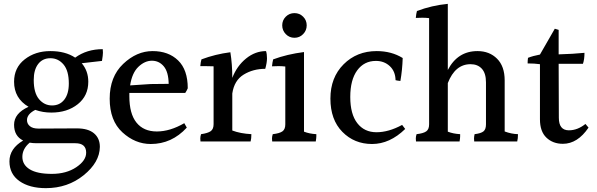

<svg xmlns="http://www.w3.org/2000/svg" viewBox="-20 -782 3095 996"><path d="M337 -349Q337 -415 309.5 -447.5Q282 -480 241.5 -480Q201 -480 178 -450Q155 -420 155 -367Q155 -300 182.5 -267.5Q210 -235 250 -235Q290 -235 313.5 -265Q337 -295 337 -349ZM371 -39H171Q150 -39 134 -42Q96 -10 96 31.5Q96 73 134.5 96.5Q173 120 248.5 120Q324 120 375.5 85.5Q427 51 427 10Q427 -39 371 -39ZM379 -116Q437 -116 467.5 -90.5Q498 -65 498 -20Q497 60 414 127Q331 194 218 194Q133 194 81 157.5Q29 121 29 55Q29 -11 100 -53Q53 -76 53 -135Q53 -194 128 -228Q53 -272 53 -358Q53 -431 108 -474Q163 -517 241 -517Q319 -517 370 -483Q430 -527 513 -527Q514 -522 514 -509Q514 -496 509 -466L404 -454Q438 -414 438 -358Q438 -285 383.5 -241.5Q329 -198 246 -198Q202 -198 163 -212Q120 -190 120 -159Q120 -140 135 -127.5Q150 -115 179 -115L374 -116Q376 -116 379 -116Z M655 -339 761 -346 855 -347Q854 -409 829.5 -438Q805 -467 768 -467Q731 -467 698 -435.5Q665 -404 655 -339ZM651 -300V-283Q651 -192 688 -146Q725 -100 793.5 -100Q862 -100 936 -143L949 -120Q871 -35 762 -35Q681 -35 615 -95.5Q549 -156 549 -270Q549 -384 619 -450.5Q689 -517 771.5 -517Q854 -517 904 -468.5Q954 -420 954 -324Q949 -312 941 -300Z M1088 -138V-438Q1059 -439 1043.5 -439Q1028 -439 1019 -439Q1021 -461 1025 -474Q1097 -501 1175 -511Q1185 -450 1185 -378Q1209 -440 1256.5 -478.5Q1304 -517 1360 -517Q1365 -502 1365 -479.5Q1365 -457 1356 -425Q1293 -425 1244 -395Q1195 -365 1185 -297V-105Q1227 -89 1284 -86Q1284 -63 1280 -48H1020Q1019 -54 1019 -64Q1019 -74 1023 -86Q1058 -91 1073 -101.5Q1088 -112 1088 -138Z M1571 -650.5Q1571 -624 1552.5 -605Q1534 -586 1507.5 -586Q1481 -586 1462.5 -605Q1444 -624 1444 -650.5Q1444 -677 1462.5 -695.5Q1481 -714 1507.5 -714Q1534 -714 1552.5 -695.5Q1571 -677 1571 -650.5ZM1621 -86Q1621 -83 1621 -74.5Q1621 -66 1618 -48H1392Q1391 -54 1391 -64Q1391 -74 1395 -86Q1430 -90 1445 -100.5Q1460 -111 1460 -137V-437Q1443 -439 1425 -439Q1407 -439 1391 -438Q1393 -459 1397 -474Q1470 -501 1557 -512V-99Q1585 -88 1621 -86Z M2082 -113Q2002 -35 1910 -35Q1818 -35 1756 -98Q1694 -161 1694 -270.5Q1694 -380 1762.5 -448.5Q1831 -517 1934 -517Q2011 -517 2069 -481Q2067 -418 2057 -362Q2039 -364 2032 -366Q2031 -412 2002 -439Q1973 -466 1930 -466Q1869 -466 1833 -417Q1797 -368 1797 -279Q1797 -190 1833.5 -143Q1870 -96 1933 -96Q1996 -96 2066 -134Z M2598 -365V-100Q2633 -87 2667 -86Q2667 -63 2663 -48H2440Q2439 -54 2439 -63.5Q2439 -73 2442 -86Q2475 -90 2488 -100.5Q2501 -111 2501 -137V-355Q2501 -402 2479.5 -425.5Q2458 -449 2421 -449Q2341 -449 2303 -351V-99Q2331 -88 2367 -86Q2367 -83 2367 -74.5Q2367 -66 2364 -48H2138Q2137 -54 2137 -64Q2137 -74 2141 -86Q2176 -90 2191 -100.5Q2206 -111 2206 -137V-688Q2189 -690 2171 -690Q2153 -690 2137 -689Q2139 -712 2143 -725Q2220 -754 2303 -762V-419Q2354 -517 2457 -517Q2519 -517 2558.5 -477.5Q2598 -438 2598 -365Z M2900 -36Q2848 -36 2814.5 -68Q2781 -100 2781 -163V-449Q2753 -453 2717 -453Q2717 -468 2719 -482Q2744 -492 2781 -499L2858 -633L2878 -627V-500Q2953 -502 3012 -508Q3012 -474 3004 -451H2878L2879 -171Q2879 -106 2931 -106Q2976 -106 3017 -139L3033 -120Q2976 -36 2900 -36Z"/></svg>

Font: Halant Medium
Style: Regular
Weight: 500
Designer: Hitesh Malaviya (Devanagari), Satya Rajpurohit (Latin)
Foundry: Indian Type Foundry
Version: Version 1.101;PS 1.0;hotconv 1.0.78;makeotf.lib2.5.61930; tt